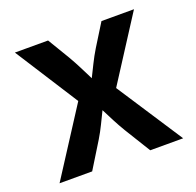

<svg xmlns="http://www.w3.org/2000/svg" viewBox="-102 -652 773 759"><g transform="rotate(-20 284.5 -273.0)"><path d="M24.4 0 205.1 -280.3 35.2 -545.9H174.8L230.5 -453.1Q246.6 -425.3 260 -398.7Q273.4 -372.1 286.1 -346.7Q298.8 -372.1 312 -398.9Q325.2 -425.8 341.8 -453.1L399.4 -545.9H536.1L363.3 -277.3L544.4 0H405.8L338.4 -109.4Q322.3 -136.2 308.8 -162.4Q295.4 -188.5 282.7 -213.4Q270.5 -188.5 257.8 -162.4Q245.1 -136.2 229 -109.4L161.6 0Z"/></g></svg>

Font: Inter SemiBold
Style: Regular
Weight: 600
Designer: Rasmus Andersson
Foundry: rsms
Version: Version 4.001;git-9221beed3